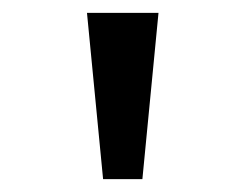

<svg xmlns="http://www.w3.org/2000/svg" viewBox="-20 -749 366 298"><path d="M140 -471 115 -729H226L201 -471Z"/></svg>

Font: lgurmukhi85
Style: Book
Weight: 400
Designer: Jelle Bosma - Monotype Design Team
Foundry: Monotype Imaging Inc.
Version: Version 2.003